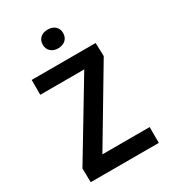

<svg xmlns="http://www.w3.org/2000/svg" viewBox="-223 -1069 1067 1187"><g transform="rotate(-30 310.0 -475.0)"><path d="M68 -730V-624H382L66 -99L68 0H554V-113H216.5L527.5 -635L524.5 -730ZM308.5 -817C352 -817 381.5 -843 381.5 -884C381.5 -925.5 352 -950.5 308.5 -950.5C265.5 -950.5 236 -925.5 236 -884C236 -843 265.5 -817 308.5 -817Z"/></g></svg>

Font: Monaspace Neon SemiBold
Style: Regular
Weight: 600
Designer: Riley Cran & the Lettermatic Team
Foundry: Lettermatic
Version: Version 1.200 (Monaspace Neon)